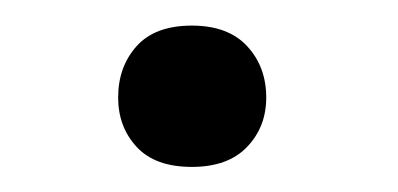

<svg xmlns="http://www.w3.org/2000/svg" viewBox="-20 -125 311 150"><path d="M72.3 -48.8Q72.3 -72.8 86.7 -88.9Q101.1 -105 129.9 -105Q158.2 -105 173.1 -88.9Q188 -72.8 188 -48.8Q188 -25.9 173.1 -10.3Q158.2 5.4 129.9 5.4Q101.1 5.4 86.7 -10.3Q72.3 -25.9 72.3 -48.8Z"/></svg>

Font: Roboto2
Style: Regular
Weight: 400
Designer: Google
Foundry: Google
Version: Version 2.000981-w3; 2014; ttfautohint (v1.1) -l 5 -r 24 -G 